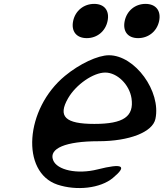

<svg xmlns="http://www.w3.org/2000/svg" viewBox="-20 -955 842 987"><path d="M314 -565C108 -395 86 -70 275 -6C374 27 496 13 560 -40C636 -103 612 -117 481 -84C378 -58 273 -80 253 -132C230 -192 318 -229 486 -229C645 -229 765 -276 779 -344C809 -485 674 -671 540 -671C483 -671 389 -627 314 -565ZM330 -450C371 -521 460 -582 521 -582C582 -582 645 -521 656 -450C670 -356 615 -318 465 -318C315 -318 276 -356 330 -450ZM621 -847C610 -794 637 -759 690 -759C743 -759 787 -794 798 -847C809 -900 781 -935 728 -935C675 -935 632 -900 621 -847ZM356 -847C345 -794 373 -759 426 -759C479 -759 522 -794 533 -847C544 -900 517 -935 464 -935C411 -935 367 -900 356 -847Z"/></svg>

Font: Venom Sans
Style: Obl
Weight: 400
Version: Version 1.001